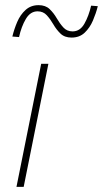

<svg xmlns="http://www.w3.org/2000/svg" viewBox="-20 -726 400 746"><path d="M44 0 140 -478H168L72 0ZM258 -580Q231 -580 215 -595.5Q199 -611 187.5 -631Q176 -651 162 -666.5Q148 -682 126 -682Q98 -682 80.5 -652.5Q63 -623 54 -582L28 -584Q35 -613 47 -641Q59 -669 79.5 -687.5Q100 -706 130 -706Q157 -706 173 -690.5Q189 -675 200.5 -655Q212 -635 226 -619.5Q240 -604 262 -604Q291 -604 308 -634Q325 -664 334 -704L360 -702Q353 -674 341 -646Q329 -618 309 -599Q289 -580 258 -580Z"/></svg>

Font: Source Sans 3 ExtraLight
Style: Italic
Weight: 250
Italic angle: -11°
Designer: Paul D. Hunt
Foundry: Adobe
Version: Version 3.046;hotconv 1.0.118;makeotfexe 2.5.65603